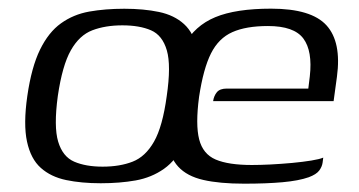

<svg xmlns="http://www.w3.org/2000/svg" viewBox="-20 -424 842 450"><path d="M216 5.5Q170.7 5.5 135 -2Q99.2 -9.5 75.7 -30.5Q52.1 -51.4 43.3 -92.1Q34.5 -132.8 44 -199Q53.8 -266.7 73.8 -307.6Q93.8 -348.5 122.9 -369.3Q151.9 -390.2 189.3 -396.9Q226.7 -403.5 271.4 -403.5Q316.6 -403.5 352.5 -396Q388.4 -388.5 411.4 -367.5Q434.5 -346.6 443.1 -306Q451.8 -265.4 442.3 -199Q432.5 -130.5 413 -89.7Q393.5 -48.8 364.3 -28.3Q335.2 -7.8 297.9 -1.1Q260.7 5.5 216 5.5ZM220.5 -33.4Q260.8 -33.4 290.8 -45.1Q320.9 -56.8 341 -92.1Q361.1 -127.3 370.8 -199Q381.3 -270.7 371 -306Q360.7 -341.4 333.9 -353Q307.1 -364.6 266.8 -364.6Q226.8 -364.6 196.4 -353Q166 -341.4 146 -306Q126 -270.7 115.5 -199Q105.8 -127.3 116.3 -92.1Q126.9 -56.8 153.9 -45.1Q181 -33.4 220.5 -33.4ZM552.5 6.5Q494.5 6.5 456.4 -2.3Q418.3 -11 397.7 -33.4Q377.2 -55.7 372 -95.3Q366.9 -134.9 375.6 -196.1Q386.9 -272.9 411.6 -318.3Q436.3 -363.7 484.5 -383.7Q532.6 -403.7 615.4 -403.7Q709.7 -403.7 745.2 -364.6Q780.7 -325.5 769.7 -244.1L761.9 -187H479.5Q481.3 -199.4 488.3 -207.9Q495.4 -216.4 511.4 -216.4H702.6L706.1 -245Q712.8 -304.4 691 -333.7Q669.2 -363 608 -363Q556.7 -363 524.6 -348.7Q492.4 -334.4 474.5 -298.8Q456.6 -263.2 446.6 -197.2Q437.9 -131.7 446.8 -97.3Q455.6 -62.9 485.5 -50.1Q515.4 -37.3 570.2 -37.3Q589.2 -37.3 614.1 -38.5Q639.1 -39.8 664.4 -42.1Q689.8 -44.5 709.5 -47.7Q729.2 -50.9 737.6 -54.6L736.1 -42.8Q734.8 -33.2 728.1 -24.2Q721.3 -15.2 703.6 -8.6Q680 -0.3 642 3.1Q604.1 6.5 552.5 6.5Z"/></svg>

Font: Genos Thin
Style: Italic
Weight: 100
Italic angle: -8°
Designer: Robert E. Leuschke
Foundry: Robert E. Leuschke
Version: Version 1.010